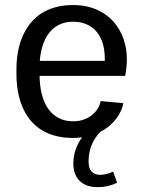

<svg xmlns="http://www.w3.org/2000/svg" viewBox="-20 -536 573 768"><path d="M139.2 -292.5C146.7 -390 193.3 -449.2 272.5 -449.2C345.8 -449.2 399.2 -400.8 399.2 -300.8V-292.5ZM45.8 -238.3C45.8 -122.5 93.3 15.8 272.5 15.8C285 15.8 297.5 15 308.3 13.3C288.3 40.8 273.3 75.8 273.3 118.3C273.3 174.2 305.8 212.5 369.2 212.5C400.8 212.5 426.7 205.8 448.3 195L432.5 150C424.2 155 403.3 163.3 380 163.3C355 163.3 334.2 150 334.2 110C334.2 55.8 355.8 18.3 380.8 -8.3C438.3 -37.5 467.5 -87.5 473.3 -123.3L382.5 -131.7C376.7 -95.8 339.2 -50.8 272.5 -50.8C186.7 -50.8 140 -120 138.3 -232.5H480.8C485 -255 487.5 -277.5 487.5 -300C487.5 -410 416.7 -515.8 272.5 -515.8C96.7 -515.8 45.8 -376.7 45.8 -261.7Z"/></svg>

Font: Boon Medium
Style: Regular
Weight: 500
Designer: Sungsit Sawaiwan
Foundry: FontUni
Version: Version 2.0